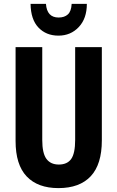

<svg xmlns="http://www.w3.org/2000/svg" viewBox="-20 -956 602 986"><path d="M503 -235Q503 -112 446 -51Q389 10 280 10Q174 10 117 -50Q60 -110 60 -232V-714H197V-237Q197 -169 218.5 -140Q240 -111 282 -111Q325 -111 345.5 -139.5Q366 -168 366 -238V-714H503ZM426 -936Q426 -861 384.5 -817Q343 -773 280 -773Q217 -773 177.5 -814.5Q138 -856 137 -936H216Q221 -866 281 -866Q311 -866 328.5 -882Q346 -898 348 -936Z"/></svg>

Font: Noto Sans Lao ExtraCondensed
Style: Bold
Weight: 700
Width: 2
Designer: Monotype Design Team
Foundry: Monotype Imaging Inc.
Version: Version 2.003; ttfautohint (v1.8.4.7-5d5b)